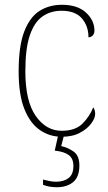

<svg xmlns="http://www.w3.org/2000/svg" viewBox="-20 -562 451 803"><path d="M238 10Q188 10 147 -18Q106 -46 82 -106Q58 -166 58 -263Q58 -370 81.5 -430.5Q105 -491 145.5 -516.5Q186 -542 239 -542Q304 -542 339.5 -509.5Q375 -477 375 -434Q375 -421 367.5 -413.5Q360 -406 350 -406Q350 -453 322.5 -485Q295 -517 237 -517Q192 -517 158 -493.5Q124 -470 105 -415Q86 -360 86 -264Q86 -139 129.5 -77Q173 -15 238 -15Q295 -15 325 -45Q355 -75 370 -113Q378 -103 378 -85Q378 -68 361.5 -45.5Q345 -23 314 -6.5Q283 10 238 10ZM218 221Q204 221 190 219Q176 217 160 211V189Q176 193 188.5 195.5Q201 198 215 198Q247 198 267 182.5Q287 167 287 132Q287 101 267.5 86.5Q248 72 209 68L226 -9H251L236 49Q264 55 288 72Q312 89 312 130Q312 178 286 199.5Q260 221 218 221Z"/></svg>

Font: Noto Serif Bengali SemiCondensed Thin
Style: Regular
Weight: 100
Width: 4
Designer: Juan Bruce, Universal Thirst, Indian Type Foundry and the Monotype Design Team.
Foundry: Monotype Imaging Inc.
Version: Version 2.003; ttfautohint (v1.8.4.7-5d5b)